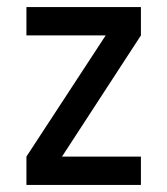

<svg xmlns="http://www.w3.org/2000/svg" viewBox="-20 -525 475 545"><path d="M55 -80.5 280 -424.5H380L156 -80.5ZM55 0V-80.5H380V0ZM55 -424.5V-505H380V-424.5Z"/></svg>

Font: Akshar Light
Style: Regular
Weight: 300
Designer: Tall Chai
Foundry: Tall Chai
Version: Version 1.100